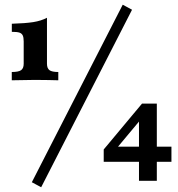

<svg xmlns="http://www.w3.org/2000/svg" viewBox="-20 -712 744 804"><path d="M79.2 -445.2V-538.5Q79.2 -555.4 75.1 -563.9Q70.9 -572.4 60.9 -575.6Q50.8 -578.7 29.5 -578.7V-612.6Q85.9 -614.2 119.1 -619.4Q152.4 -624.7 176.7 -637.6V-445.3Q176.7 -425.8 187.2 -418.1Q197.7 -410.5 224.1 -410.5V-375.8Q190.3 -377 126.2 -377.4Q93.7 -377 29.3 -375.8V-410.5Q57.5 -410.5 68.3 -418.1Q79.2 -425.8 79.2 -445.2ZM113.3 51.1 493.9 -692.3 532.9 -671.2 152.4 72.1ZM414.3 -86.1 574.7 -278.2 579 -223.3 461.6 -82.7 447.7 -97.7H697.9V-34.4H414.3ZM562 -227 574.7 -278.2H636.7V45.2H562Z"/></svg>

Font: Playfair Micro SmCond SmLight
Style: Regular
Weight: 360
Width: 4
Designer: Claus Eggers Sørensen
Foundry: Claus Eggers Sørensen
Version: Version 2.100;Glyphs 3.2 (3219)